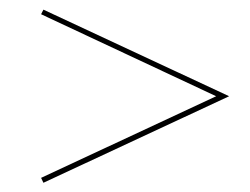

<svg xmlns="http://www.w3.org/2000/svg" viewBox="-20 -418 529 406"><path d="M71.8 -31.5 66.9 -41.9 437.1 -214.5 66.9 -387.9 71.8 -397.6 464.5 -214.5Z"/></svg>

Font: Playfair 144pt SemiCondensed Medium
Style: Regular
Weight: 500
Width: 4
Designer: Claus Eggers Sørensen
Foundry: Claus Eggers Sørensen
Version: Version 2.203